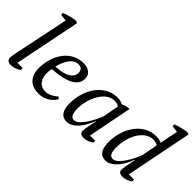

<svg xmlns="http://www.w3.org/2000/svg" viewBox="-33 -1309 1878 1878"><g transform="rotate(45 906.0 -370.0)"><path d="M174 -682 103 -691V-716Q117 -722 135.5 -728Q154 -734 174.5 -739.5Q195 -745 215 -748.5Q235 -752 251 -752L271 -741L133 -56H206V-30Q186 -14 157.5 -4Q129 6 102 6Q73 6 59.5 -7Q46 -20 46 -37Q46 -57 49 -76Q52 -95 57 -118Z M564 -469Q521 -468 484 -428.5Q447 -389 421 -293Q518 -296 572 -326.5Q626 -357 626 -411Q626 -432 613.5 -450Q601 -468 564 -469ZM669 -89Q660 -70 643 -52Q626 -34 603 -19.5Q580 -5 551 3.5Q522 12 489 12Q406 12 361.5 -35.5Q317 -83 317 -167Q317 -238 337 -301Q357 -364 393 -411Q429 -458 480.5 -485Q532 -512 595 -512Q643 -512 677.5 -487.5Q712 -463 712 -415Q712 -344 641.5 -303Q571 -262 414 -250Q410 -233 408.5 -217Q407 -201 407 -186Q407 -126 437.5 -88Q468 -50 527 -50Q546 -50 564.5 -56Q583 -62 599.5 -71Q616 -80 629.5 -90Q643 -100 653 -108Z M1078 -196Q1065 -160 1045.5 -123Q1026 -86 1000.5 -56Q975 -26 944 -7Q913 12 878 12Q774 12 774 -139Q774 -209 794 -275.5Q814 -342 852 -394Q890 -446 944.5 -477.5Q999 -509 1068 -509Q1093 -509 1108 -504.5Q1123 -500 1144 -491Q1184 -512 1228 -512L1138 -55H1211V-30Q1191 -14 1163 -4Q1135 6 1108 6Q1079 6 1066.5 -6.5Q1054 -19 1054 -33Q1054 -51 1061 -92Q1068 -133 1082 -196ZM920 -50Q947 -50 974 -75.5Q1001 -101 1025 -137Q1049 -173 1068 -212Q1087 -251 1098 -277L1130 -448Q1116 -458 1103 -462Q1090 -466 1067 -466Q1021 -466 983.5 -437.5Q946 -409 919.5 -364Q893 -319 878.5 -264Q864 -209 864 -156Q864 -105 876.5 -77.5Q889 -50 920 -50Z M1615 -196Q1602 -160 1582 -123Q1562 -86 1536.5 -56Q1511 -26 1480.5 -7Q1450 12 1415 12Q1311 12 1311 -140Q1311 -211 1331 -277.5Q1351 -344 1389 -395.5Q1427 -447 1481 -478Q1535 -509 1604 -509Q1630 -509 1643 -505.5Q1656 -502 1676 -493L1714 -682L1644 -691V-716Q1659 -722 1677 -727.5Q1695 -733 1714.5 -737.5Q1734 -742 1754 -746Q1774 -750 1791 -752L1812 -744L1675 -55H1748V-30Q1728 -14 1700 -4Q1672 6 1645 6Q1616 6 1603.5 -6.5Q1591 -19 1591 -33Q1591 -51 1598 -92Q1605 -133 1619 -196ZM1457 -50Q1484 -50 1511 -75.5Q1538 -101 1562 -137Q1586 -173 1605 -212Q1624 -251 1635 -277L1667 -448Q1652 -458 1639.5 -461.5Q1627 -465 1604 -466Q1556 -465 1518 -436.5Q1480 -408 1454 -363.5Q1428 -319 1414.5 -264Q1401 -209 1401 -156Q1401 -105 1413.5 -77.5Q1426 -50 1457 -50Z"/></g></svg>

Font: PTSerif
Style: Italic
Weight: 400
Italic angle: -12°
Designer: A.Korolkova, O.Umpeleva, V.Yefimov
Foundry: ParaType Ltd
Version: Version 1.000W OFL; ttfautohint (v1.2) -l 8 -r 50 -G 200 -x 